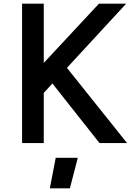

<svg xmlns="http://www.w3.org/2000/svg" viewBox="-20 -778 741 1044"><path d="M344 -409 671 0H521L265 -324L218 -273V0H100V-758H218V-436L518 -758H666ZM251 246 283 80H403L360 246Z"/></svg>

Font: Biryani DemiBold
Style: Regular
Weight: 600
Designer: Dan Reynolds and Mathieu Réguer
Foundry: Dan Reynolds and Mathieu Réguer
Version: Version 1.003;PS 001.003;hotconv 1.0.70;makeotf.lib2.5.58329